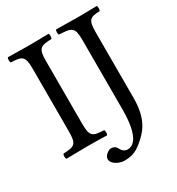

<svg xmlns="http://www.w3.org/2000/svg" viewBox="-192 -769 982 1063"><g transform="rotate(-30 299.0 -237.5)"><path d="M509 -523C509 -606 526 -611 586 -614C592 -620 592 -641 586 -647C548 -646 505 -645 466 -645C430 -645 377 -646 327 -647C321 -641 321 -620 327 -614C407 -611 424 -606 424 -523V-81C424 99 372 127 339 127C320 127 306 115 299 100C293 88 284 75 259 75C245 75 215 96 215 118C215 154 268 172 290 172C335 172 366 164 407 129C451 92 509 40 509 -103ZM191 -122V-523C191 -606 208 -611 278 -614C284 -620 284 -641 278 -647C234 -646 187 -645 148 -645C115 -645 66 -646 19 -647C13 -641 13 -620 19 -614C89 -611 106 -606 106 -523V-122C106 -39 89 -34 19 -31C13 -25 13 -4 19 2C64 1 113 0 149 0C185 0 233 1 278 2C284 -4 284 -25 278 -31C208 -34 191 -39 191 -122Z"/></g></svg>

Font: Libertinus Math
Style: Regular
Weight: 400
Designer: Philipp H. Poll, Khaled Hosny
Foundry: Caleb Maclennan
Version: Version 7.050;RELEASE